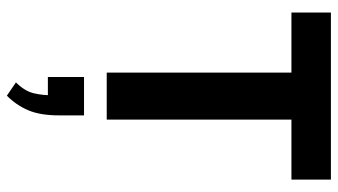

<svg xmlns="http://www.w3.org/2000/svg" viewBox="-224 -443 946 537"><g transform="rotate(90 248.5 -174.0)"><path d="M182.6 0V-597.2L237.3 -516.6H14.6V-627H481.9V-516.6H255.9L314 -597.2V0ZM247.1 279.3 210 253.9Q234.9 229 240.7 202.6Q246.6 176.3 245.6 151.9L266.6 164.6H194.8V63.5H302.2V133.3Q302.2 186.5 287.6 220.2Q272.9 253.9 247.1 279.3Z"/></g></svg>

Font: Anaheim
Style: Bold
Weight: 700
Version: Version 2.001